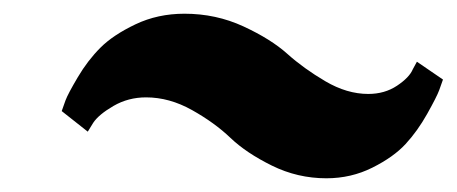

<svg xmlns="http://www.w3.org/2000/svg" viewBox="-20 -479 666 280"><path d="M626 -363Q624 -357 620.5 -347.5Q617 -338 603 -313Q589 -288 571.5 -269Q554 -250 523 -234.5Q492 -219 456 -219Q414 -219 376.5 -237.5Q339 -256 316 -278Q293 -300 260 -318.5Q227 -337 193 -337Q167 -337 145.5 -324.5Q124 -312 116 -300L108 -287L70 -317Q72 -323 75.5 -332.5Q79 -342 93.5 -366.5Q108 -391 126.5 -409.5Q145 -428 177.5 -443.5Q210 -459 249 -459Q295 -459 335 -440.5Q375 -422 399 -400.5Q423 -379 454.5 -360.5Q486 -342 517 -342Q541 -342 559 -354Q577 -366 582 -378L588 -389Z"/></svg>

Font: Arsenal
Style: Bold Italic
Weight: 700
Italic angle: -9.10001°
Designer: Andrij Shevchenko
Foundry: Stairsfor
Version: Version 2.001;PS 002.001;hotconv 1.0.88;makeotf.lib2.5.64775